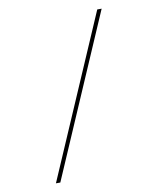

<svg xmlns="http://www.w3.org/2000/svg" viewBox="-89 -839 778 948"><g transform="rotate(-10 300.0 -365.0)"><path d="M114 40 464 -770H486L136 40Z"/></g></svg>

Font: M PLUS Code Latin Expanded Thin
Style: Regular
Weight: 250
Width: 7
Designer: Coji Morishita
Foundry: UNDERFOREST DESIGN
Version: Version 1.002; ttfautohint (v1.8.3)